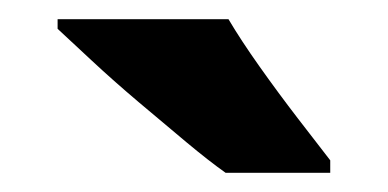

<svg xmlns="http://www.w3.org/2000/svg" viewBox="-20 -879 404 200"><path d="M218 -859Q231 -837 250.5 -809.5Q270 -782 290 -756Q310 -730 324 -712V-699H215Q198 -711 174 -731Q150 -751 124 -773Q98 -795 76 -815.5Q54 -836 40 -849V-859Z"/></svg>

Font: Noto Sans Telugu UI SemiCondensed ExtraBold
Style: Regular
Weight: 800
Width: 4
Designer: Jelle Bosma - Monotype Design Team
Foundry: Monotype Imaging Inc.
Version: Version 2.005; ttfautohint (v1.8.4.7-5d5b)